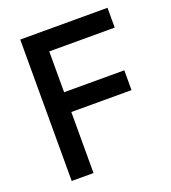

<svg xmlns="http://www.w3.org/2000/svg" viewBox="-129 -796 795 893"><g transform="rotate(-20 268.5 -350.0)"><path d="M73 0V-700H505V-602H181V-400H479V-302H181V0Z"/></g></svg>

Font: Space Grotesk Medium
Style: Regular
Weight: 500
Designer: Florian Karsten
Foundry: Florian Karsten
Version: Version 2.000